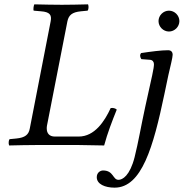

<svg xmlns="http://www.w3.org/2000/svg" viewBox="-20 -667 845 883"><path d="M117 -76C112 -48 96 -34 55 -30L24 -27C20 -23 18 -7 22 2C67 1 103 0 142 0H345C371 0 459 2 459 2C474 -54 496 -111 517 -163C511 -169 499 -172 489 -170C461 -109 415 -39 342 -39H232C208 -39 195 -53 195 -76C195 -80 195 -84 196 -89L290 -569C296 -597 311 -611 352 -615L383 -618C387 -622 389 -638 385 -647C340 -646 304 -645 265 -645C227 -645 182 -646 138 -647C135 -643 132 -623 135 -618L169 -615C208 -612 219 -599 213 -569ZM754 -320C763 -360 774 -402 774 -415C774 -429 766 -436 753 -436C721 -436 676 -430 629 -423C622 -415 624 -404 630 -395L670 -392C682 -391 688 -382 688 -372C688 -363 686 -349 680 -321L648 -176C627 -79 617 -16 599 56C577 142 543 160 525 160C498 160 503 117 454 117C441 117 425 127 425 148C425 180 463 196 507 196C632 196 685 9 736 -234ZM709 -570C709 -544 731 -522 757 -522C783 -522 805 -544 805 -570C805 -596 783 -618 757 -618C731 -618 709 -596 709 -570Z"/></svg>

Font: Libertinus Serif
Style: Italic
Weight: 400
Italic angle: -12°
Designer: Philipp H. Poll, Khaled Hosny
Foundry: Caleb Maclennan
Version: Version 7.050;RELEASE